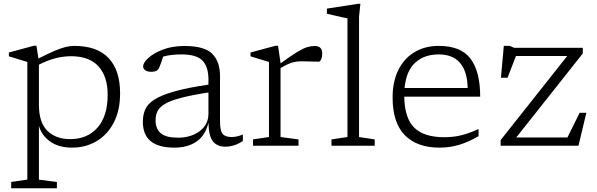

<svg xmlns="http://www.w3.org/2000/svg" viewBox="-20 -762 3123 1004"><path d="M277.5 189.5V222.5H38.5V189.5L123 177V-438Q113.5 -441 83.8 -450Q54 -459 26.5 -467.5V-487.5L158 -523H170.5L181 -456Q236 -484 270 -498Q304 -512 326.2 -517Q348.5 -522 368.5 -522Q488 -522 548 -458.2Q608 -394.5 608 -274.5Q608 -183 574.2 -119.5Q540.5 -56 483.8 -23Q427 10 357 10Q287 10 242.5 -21.8Q198 -53.5 183.5 -103.5V177.5ZM543 -266.5Q543 -362 495 -415Q447 -468 351 -468Q312 -468 271.5 -457.8Q231 -447.5 183.5 -424V-214.5Q183.5 -121 228 -77.8Q272.5 -34.5 346.5 -34.5Q437 -34.5 490 -94.8Q543 -155 543 -266.5Z M1158 5Q1116.5 5 1094 -22Q1071.5 -49 1070 -120Q1054 -54 1008 -22Q962 10 891.5 10Q727 10 727 -125Q727 -160.5 739.2 -189.2Q751.5 -218 787 -241Q822.5 -264 890.5 -283.5Q958.5 -303 1070 -319.5V-345.5Q1070 -414 1038.2 -445.8Q1006.5 -477.5 929 -477.5Q873.5 -477.5 833 -466Q823 -432.5 813 -409.5Q806.5 -395 796 -390.8Q785.5 -386.5 772.5 -386.5Q750 -386.5 739.2 -394.8Q728.5 -403 728.5 -415Q728.5 -434 755.8 -459Q783 -484 831.8 -502.8Q880.5 -521.5 945 -521.5Q1049.5 -521.5 1090 -480.5Q1130.5 -439.5 1130.5 -365.5V-128.5Q1130.5 -78 1144.2 -61.8Q1158 -45.5 1191.5 -45.5Q1218 -45.5 1250 -58.5V-25Q1206.5 5 1158 5ZM793.5 -133.5Q793.5 -87.5 821.2 -64.8Q849 -42 910.5 -42Q979 -42 1024.5 -76.5Q1070 -111 1070 -167.5V-278.5Q980.5 -264.5 925.5 -250Q870.5 -235.5 842 -218.2Q813.5 -201 803.5 -180.2Q793.5 -159.5 793.5 -133.5Z M1447 -433V-430.5Q1501.5 -470.5 1533.8 -490Q1566 -509.5 1586.5 -515.5Q1607 -521.5 1626 -521.5Q1665 -521.5 1665 -482.5Q1665 -464.5 1659.5 -452Q1654 -439.5 1647 -439.5Q1622.5 -439.5 1599 -440.5Q1575.5 -441.5 1553.5 -441.5Q1532 -441.5 1509.5 -435.5Q1487 -429.5 1447 -406V-45.5L1541 -33V0H1303V-33L1386.5 -45.5V-438Q1377 -441 1347.2 -450Q1317.5 -459 1290 -467.5V-487.5L1421.5 -523H1434Z M1857.5 -45.5 1939.5 -33V0H1713.5V-33L1797 -45.5V-666Q1790.5 -667 1772.2 -671.2Q1754 -675.5 1731.5 -680.5Q1709 -685.5 1689.5 -690V-717L1851.5 -742H1864.5L1857.5 -674.5Z M2274 -522Q2390.5 -522 2440.8 -454.8Q2491 -387.5 2491 -256.5H2094Q2095.5 -144 2146.5 -94.2Q2197.5 -44.5 2302.5 -44.5Q2353.5 -44.5 2395.5 -55.5Q2437.5 -66.5 2482.5 -87.5V-50Q2427 -18 2378.8 -4Q2330.5 10 2277.5 10Q2161.5 10 2097.2 -54.8Q2033 -119.5 2033 -252Q2033 -336 2063.2 -396.5Q2093.5 -457 2147.8 -489.5Q2202 -522 2274 -522ZM2273.5 -477.5Q2199.5 -477.5 2152 -435Q2104.5 -392.5 2095.5 -302H2425.5Q2424 -386.5 2386.5 -432Q2349 -477.5 2273.5 -477.5Z M2598 0V-29.5L2946 -469H2678L2634 -355.5H2599.5L2614.5 -522H2645.5L2669 -512H3027.5V-482.5L2679.5 -43H2947L3011 -172H3046L3005 0Z"/></svg>

Font: Newsreader Caption Light
Style: Regular
Weight: 300
Designer: Hugues Gentile
Foundry: Production Type
Version: Version 1.001